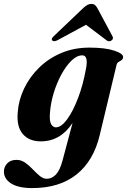

<svg xmlns="http://www.w3.org/2000/svg" viewBox="-76 -710 649 980"><path d="M433 -20.5Q402 110.5 315 180.2Q228 250 88 250Q18 250 -19 226.5Q-56 203 -56 166Q-56 141.5 -39 123.8Q-22 106 8 106Q32.5 106 52.8 120.5Q73 135 91.2 154.2Q109.5 173.5 127 188Q144.5 202.5 163 202.5Q188 202.5 208.8 181.5Q229.5 160.5 243 110L294.5 -83Q233 11.5 132 11.5Q73 11.5 40.5 -25.8Q8 -63 14.5 -137Q19 -199.5 47.2 -258.5Q75.5 -317.5 123.8 -364.8Q172 -412 237 -439.5Q302 -467 380.5 -467Q460.5 -467 507.2 -451.5Q554 -436 552.5 -418Q551 -407 543.8 -402.5Q536.5 -398 528.8 -393.5Q521 -389 518.5 -377ZM179 -134.5Q175.5 -91.5 185.2 -75.8Q195 -60 209 -60Q236.5 -60 266.5 -100.8Q296.5 -141.5 322.2 -209Q348 -276.5 362.5 -357.5Q376.5 -427.5 344 -427.5Q316.5 -427.5 288.8 -400.5Q261 -373.5 237.2 -329.8Q213.5 -286 198 -234.8Q182.5 -183.5 179 -134.5ZM218 -505Q199.5 -495 190.5 -503.5Q183.5 -512 199 -526L349.5 -669.5Q360.5 -679.5 369.8 -684.8Q379 -690 390.5 -690Q402 -690 408.2 -684.8Q414.5 -679.5 420.5 -669.5L497.5 -526Q505.5 -512 493 -503.5Q480 -494.5 467 -505L363 -583.5Z"/></svg>

Font: Fraunces 72pt
Style: Bold Italic
Weight: 700
Italic angle: -16°
Version: Version 1.000;[b76b70a41]